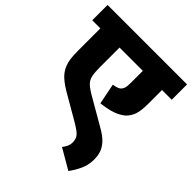

<svg xmlns="http://www.w3.org/2000/svg" viewBox="-226 -755 1090 1090"><g transform="rotate(45 319.0 -210.0)"><path d="M638 -499H560V-388Q560 -334 550 -303.5Q540 -273 516 -250Q491 -229 456.5 -217Q422 -205 366 -198L341 -323Q361 -326 372.5 -330.5Q384 -335 389 -340Q398 -349 402 -361.5Q406 -374 406 -405V-499H219V-342Q219 -298 224.5 -273Q230 -248 249.5 -230Q269 -212 310 -189L462 -101Q506 -76 528.5 -51.5Q551 -27 559 -1.5Q567 24 567 53Q567 96 549.5 134Q532 172 509 202L387 131Q396 121 404 104.5Q412 88 412 70Q412 51 405.5 37Q399 23 379.5 8Q360 -7 321 -29L195 -102Q151 -127 123 -151.5Q95 -176 81 -209Q72 -230 68.5 -255.5Q65 -281 65 -327V-499H0V-622H638Z"/></g></svg>

Font: Noto Sans ExtraBold
Style: Regular
Weight: 800
Designer: Monotype Design Team
Foundry: Monotype Imaging Inc.
Version: Version 2.007